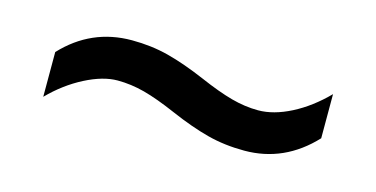

<svg xmlns="http://www.w3.org/2000/svg" viewBox="-32 -504 635 324"><g transform="rotate(15 286.0 -342.5)"><path d="M49.8 -277.3V-355.5Q99.1 -408.2 169.9 -408.2Q204.1 -408.2 234.1 -400.4Q264.2 -392.6 301.8 -376.5Q334.5 -362.3 358.6 -355.7Q382.8 -349.1 405.8 -349.1Q432.6 -349.1 463.1 -364.7Q493.7 -380.4 521 -408.2V-331.1Q470.7 -277.3 400.9 -277.3Q366.2 -277.3 336.2 -285.2Q306.2 -293 269 -309.1Q235.4 -323.7 211.4 -330.1Q187.5 -336.4 164.1 -336.4Q138.7 -336.4 107.4 -320.3Q76.2 -304.2 49.8 -277.3Z"/></g></svg>

Font: Noto Sans Kannada
Style: Regular
Weight: 400
Designer: Monotype Design team
Foundry: Monotype Imaging Inc.
Version: Version 1.00